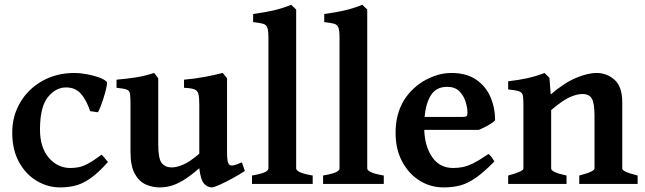

<svg xmlns="http://www.w3.org/2000/svg" viewBox="-20 -777 2724 811"><path d="M234.4 14.6Q181.6 14.6 135.3 -12.9Q88.9 -40.5 60.3 -92.5Q31.7 -144.5 31.7 -216.8Q31.7 -287.1 65.4 -344.2Q99.1 -401.4 158.7 -435.1Q218.3 -468.8 295.4 -468.8Q316.9 -468.8 344.7 -463.9Q372.6 -459 397 -450.4Q421.4 -441.9 432.1 -430.2Q433.1 -424.3 429.2 -406.5Q425.3 -388.7 418.7 -367.2Q412.1 -345.7 405 -327.6Q397.9 -309.6 393.6 -302.7L360.8 -307.6Q344.7 -355.5 321.3 -381.6Q297.9 -407.7 258.8 -407.7Q215.8 -407.7 182.6 -367.2Q149.4 -326.7 148.9 -231.9Q148.4 -154.3 186 -110.8Q223.6 -67.4 276.9 -67.4Q295.4 -67.4 312.7 -70.8Q330.1 -74.2 352.8 -86.4Q375.5 -98.6 409.7 -124L436 -92.8Q393.6 -44.9 359.4 -22Q325.2 1 295.2 7.8Q265.1 14.6 234.4 14.6Z M654.8 14.6Q624.5 14.6 596.2 2.4Q567.9 -9.8 549.6 -42.5Q531.2 -75.2 531.2 -136.2V-336.4Q531.2 -367.7 529.1 -381.1Q526.9 -394.5 514.6 -398.9Q502.4 -403.3 472.2 -406.2V-440.4Q521 -444.8 555.9 -450.4Q590.8 -456.1 631.3 -468.8L648.4 -446.3V-167Q648.4 -106.4 663.3 -88.1Q678.2 -69.8 705.1 -69.8Q725.6 -69.8 753.7 -81.5Q781.7 -93.3 821.8 -127.9V-336.4Q821.8 -365.7 818.1 -380.1Q814.5 -394.5 801 -399.7Q787.6 -404.8 757.3 -406.2V-440.4Q806.2 -444.8 845.9 -452.4Q885.7 -460 920.9 -468.8L939 -446.3V-138.7Q939 -108.9 941.4 -96.9Q943.8 -85 950.2 -80.1Q956.1 -76.7 966.6 -78.6Q977.1 -80.6 1002 -91.3L1014.2 -54.7Q990.2 -39.1 960.7 -22.9Q931.2 -6.8 907 3.9Q882.8 14.6 874.5 14.6Q857.4 14.6 842.5 -0.7Q827.6 -16.1 821.8 -66.4Q781.2 -31.2 751.5 -13.9Q721.7 3.4 698.7 9Q675.8 14.6 654.8 14.6Z M1044.4 0V-35.6Q1086.4 -43 1100.1 -50.3Q1113.8 -57.6 1113.8 -65.4V-618.2Q1113.8 -647.9 1109.1 -660.4Q1104.5 -672.9 1090.6 -676.8Q1076.7 -680.7 1049.3 -683.6V-717.8Q1098.1 -724.6 1134.8 -732.9Q1171.4 -741.2 1210 -756.8L1231 -736.8V-65.4Q1231 -58.1 1245.8 -50.3Q1260.7 -42.5 1300.8 -35.6V0Z M1344.7 0V-35.6Q1386.7 -43 1400.4 -50.3Q1414.1 -57.6 1414.1 -65.4V-618.2Q1414.1 -647.9 1409.4 -660.4Q1404.8 -672.9 1390.9 -676.8Q1377 -680.7 1349.6 -683.6V-717.8Q1398.4 -724.6 1435.1 -732.9Q1471.7 -741.2 1510.3 -756.8L1531.2 -736.8V-65.4Q1531.2 -58.1 1546.1 -50.3Q1561 -42.5 1601.1 -35.6V0Z M1853.5 14.6Q1798.3 14.6 1752.2 -14.2Q1706.1 -43 1678.5 -95Q1650.9 -147 1650.9 -215.8Q1650.9 -349.6 1751.5 -422.9Q1777.3 -441.9 1813.2 -455.3Q1849.1 -468.8 1886.2 -468.8Q1950.2 -468.8 1991.2 -440.7Q2032.2 -412.6 2051.8 -366.9Q2071.3 -321.3 2071.3 -268.6Q2062.5 -258.8 2040.5 -246.8Q2018.6 -234.9 2002.9 -228.5H1772Q1774.4 -158.2 1805.9 -112.8Q1837.4 -67.4 1894.5 -67.4Q1915 -67.4 1934.6 -71.3Q1954.1 -75.2 1979.5 -87.6Q2004.9 -100.1 2043 -126.5Q2049.3 -123 2057.9 -111.1Q2066.4 -99.1 2068.4 -95.2Q2023.4 -49.3 1989.7 -25.9Q1956.1 -2.4 1924.3 6.1Q1892.6 14.6 1853.5 14.6ZM1773.4 -283.2H1936Q1947.3 -283.2 1950.9 -286.9Q1954.6 -290.5 1954.6 -300.8Q1954.6 -320.3 1947 -345.9Q1939.5 -371.6 1920.9 -390.9Q1902.3 -410.2 1868.7 -410.2Q1823.2 -410.2 1801 -376Q1778.8 -341.8 1773.4 -283.2Z M2126.5 0V-35.6Q2190.9 -52.7 2190.9 -65.4V-336.4Q2190.9 -361.8 2188.5 -374Q2186 -386.2 2172.9 -391.1Q2159.7 -396 2126.5 -399.4V-433.6Q2172.9 -439 2208.7 -447Q2244.6 -455.1 2280.3 -468.8L2300.8 -448.2L2306.2 -377.9Q2362.8 -426.8 2412.6 -447.8Q2462.4 -468.8 2500.5 -468.8Q2542.5 -468.8 2575.4 -440.4Q2608.4 -412.1 2608.4 -343.8V-65.4Q2608.4 -59.1 2621.6 -52.2Q2634.8 -45.4 2673.3 -35.6V0H2426.8V-35.6Q2461.9 -44.9 2476.6 -52Q2491.2 -59.1 2491.2 -65.4V-287.1Q2491.2 -340.8 2480 -360.4Q2468.8 -379.9 2439.9 -379.9Q2416.5 -379.9 2386 -366.2Q2355.5 -352.5 2308.1 -312V-65.4Q2308.1 -49.3 2373 -35.6V0Z"/></svg>

Font: David Libre
Style: Bold
Weight: 700
Designer: Ismar David, J. Victor Gaultney, Annie Olsen and Meir Sadan
Foundry: Monotype Imaging Inc. & SIL International
Version: Version 1.100; ttfautohint (v1.8.4.7-5d5b)